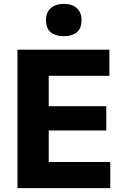

<svg xmlns="http://www.w3.org/2000/svg" viewBox="-20 -969 636 989"><path d="M70 0V-713H543.5V-578.5H231V-422H527.5V-297H231V-134.5H548V0ZM308 -782.5Q266.5 -782.5 241.8 -802.2Q217 -822 217 -866.5Q217 -906 241.8 -927.5Q266.5 -949 309 -949Q351.5 -949 375.8 -926.8Q400 -904.5 400 -866.5Q400 -822 375.5 -802.2Q351 -782.5 308 -782.5Z"/></svg>

Font: Commissioner
Style: Bold
Weight: 700
Designer: Kostas Bartsokas
Foundry: Kostas Bartsokas
Version: Version 1.000; ttfautohint (v1.8.3)